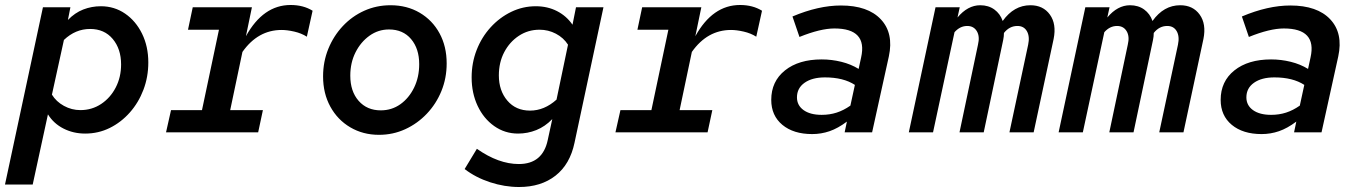

<svg xmlns="http://www.w3.org/2000/svg" viewBox="-42 -530 5462 769"><path d="M-22 209 130 -501H240L230 -450Q258 -479 291.5 -492Q325 -505 362 -505Q416 -505 459 -475.5Q502 -446 527 -395Q552 -344 552 -280Q552 -222 532.5 -170.5Q513 -119 478 -79.5Q443 -40 397.5 -17.5Q352 5 299 5Q252 5 212.5 -15Q173 -35 150 -72L89 209ZM280 -89Q326 -89 363 -113.5Q400 -138 421.5 -179.5Q443 -221 443 -272Q443 -334 409.5 -374Q376 -414 319 -414Q260 -414 214 -370L166 -151Q183 -123 214 -106Q245 -89 280 -89Z M623 0 643 -89H767L835 -411H711L730 -501H967L943 -385Q1012 -510 1122 -510Q1173 -510 1210 -487L1187 -383Q1165 -397 1136.5 -403.5Q1108 -410 1086 -410Q991 -410 929 -322L880 -89H1011L992 0Z M1476 10Q1412 10 1361 -20Q1310 -50 1281 -103Q1252 -156 1252 -224Q1252 -283 1273 -334.5Q1294 -386 1331 -425.5Q1368 -465 1417 -487Q1466 -509 1522 -509Q1588 -509 1639 -479Q1690 -449 1718.5 -396.5Q1747 -344 1747 -276Q1747 -217 1726 -165.5Q1705 -114 1667.5 -74.5Q1630 -35 1581 -12.5Q1532 10 1476 10ZM1483 -88Q1527 -88 1561.5 -112.5Q1596 -137 1616.5 -179Q1637 -221 1637 -273Q1637 -335 1604.5 -373.5Q1572 -412 1516 -412Q1473 -412 1438 -387Q1403 -362 1382 -320.5Q1361 -279 1361 -227Q1361 -164 1394.5 -126Q1428 -88 1483 -88Z M2037 219Q1979 219 1921 200Q1863 181 1819 147L1868 66Q1955 127 2036 127Q2132 127 2152 30L2170 -53Q2141 -23 2106 -9Q2071 5 2033 5Q1980 5 1937.5 -25Q1895 -55 1871 -106Q1847 -157 1847 -220Q1847 -278 1867 -329.5Q1887 -381 1923 -420.5Q1959 -460 2005.5 -482.5Q2052 -505 2104 -505Q2151 -505 2189 -485.5Q2227 -466 2251 -431L2265 -501H2375L2259 42Q2241 128 2183 173.5Q2125 219 2037 219ZM2081 -87Q2138 -87 2187 -131L2233 -351Q2215 -379 2184.5 -395Q2154 -411 2119 -411Q2073 -411 2036 -386.5Q1999 -362 1977.5 -321Q1956 -280 1956 -228Q1956 -167 1990 -127Q2024 -87 2081 -87Z M2423 0 2443 -89H2567L2635 -411H2511L2530 -501H2767L2743 -385Q2812 -510 2922 -510Q2973 -510 3010 -487L2987 -383Q2965 -397 2936.5 -403.5Q2908 -410 2886 -410Q2791 -410 2729 -322L2680 -89H2811L2792 0Z M3211 7Q3136 7 3091.5 -30Q3047 -67 3047 -130Q3047 -204 3102 -248Q3157 -292 3249 -292Q3289 -292 3327.5 -282.5Q3366 -273 3397 -254L3407 -300Q3433 -416 3300 -416Q3244 -416 3160 -382L3132 -464Q3236 -508 3326 -508Q3434 -508 3486 -452.5Q3538 -397 3518 -304L3451 0H3341L3350 -43Q3314 -16 3280.5 -4.5Q3247 7 3211 7ZM3150 -140Q3150 -108 3176.5 -89Q3203 -70 3249 -70Q3281 -70 3309 -79Q3337 -88 3364 -107L3382 -190Q3336 -220 3262 -220Q3211 -220 3180.5 -198.5Q3150 -177 3150 -140Z M3598 0 3705 -501H3802L3793 -460Q3834 -509 3884 -509Q3917 -509 3940.5 -492Q3964 -475 3974 -446Q4019 -509 4085 -509Q4136 -509 4163 -471.5Q4190 -434 4178 -374L4098 0H4001L4076 -351Q4083 -384 4071 -405Q4059 -426 4033 -426Q4001 -426 3979 -398Q3979 -384 3976 -370L3898 0H3801L3875 -351Q3883 -384 3870.5 -405Q3858 -426 3832 -426Q3803 -426 3781 -401L3695 0Z M4198 0 4305 -501H4402L4393 -460Q4434 -509 4484 -509Q4517 -509 4540.5 -492Q4564 -475 4574 -446Q4619 -509 4685 -509Q4736 -509 4763 -471.5Q4790 -434 4778 -374L4698 0H4601L4676 -351Q4683 -384 4671 -405Q4659 -426 4633 -426Q4601 -426 4579 -398Q4579 -384 4576 -370L4498 0H4401L4475 -351Q4483 -384 4470.5 -405Q4458 -426 4432 -426Q4403 -426 4381 -401L4295 0Z M5011 7Q4936 7 4891.5 -30Q4847 -67 4847 -130Q4847 -204 4902 -248Q4957 -292 5049 -292Q5089 -292 5127.5 -282.5Q5166 -273 5197 -254L5207 -300Q5233 -416 5100 -416Q5044 -416 4960 -382L4932 -464Q5036 -508 5126 -508Q5234 -508 5286 -452.5Q5338 -397 5318 -304L5251 0H5141L5150 -43Q5114 -16 5080.5 -4.5Q5047 7 5011 7ZM4950 -140Q4950 -108 4976.5 -89Q5003 -70 5049 -70Q5081 -70 5109 -79Q5137 -88 5164 -107L5182 -190Q5136 -220 5062 -220Q5011 -220 4980.5 -198.5Q4950 -177 4950 -140Z"/></svg>

Font: Red Hat Mono Medium
Style: Italic
Weight: 500
Italic angle: -12°
Monospace: yes
Designer: Pentagram, MCKL
Foundry: Pentagram, MCKL
Version: Version 1.023; ttfautohint (v1.8.3)